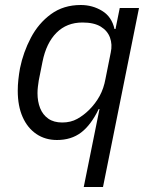

<svg xmlns="http://www.w3.org/2000/svg" viewBox="-20 -548 612 768"><path d="M315 200 378 -112H375Q344 -48 304.5 -18Q265 12 208 12Q161 12 125.5 -12Q90 -36 70.5 -80Q51 -124 51 -185Q51 -207 53.5 -230Q56 -253 60 -275Q73 -339 103.5 -397Q134 -455 184 -491.5Q234 -528 303 -528Q350 -528 388.5 -504.5Q427 -481 438 -432H442L459 -516H536L392 200ZM229 -58Q263 -58 289 -72.5Q315 -87 337 -109Q362 -134 378.5 -164Q395 -194 402 -233L423 -338Q430 -370 420 -397.5Q410 -425 383 -441.5Q356 -458 310 -458Q247 -458 206 -417Q165 -376 150 -301L135 -226Q133 -213 131.5 -200.5Q130 -188 130 -175Q130 -142 140.5 -115.5Q151 -89 173 -73.5Q195 -58 229 -58Z"/></svg>

Font: IBM Plex Sans Var
Style: Italic
Weight: 400
Italic angle: -11.31°
Designer: Mike Abbink, Paul van der Laan, Pieter van Rosmalen
Foundry: Bold Monday
Version: Version 1.001